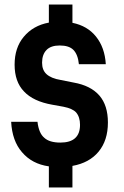

<svg xmlns="http://www.w3.org/2000/svg" viewBox="-20 -760 542 840"><path d="M411.1 -96.2Q370.6 -47.4 296.9 -34.2V60.1H193.8V-32.2Q120.1 -42.5 76.2 -94.2Q33.2 -143.6 28.8 -227.1H144Q149.9 -176.8 173.8 -157.2Q196.3 -136.2 244.1 -136.2Q330.1 -136.2 330.1 -213.9Q330.1 -248 313 -268.1Q297.4 -285.2 257.8 -293L209 -301.8Q125.5 -316.4 85 -359.9Q43.9 -402.3 43.9 -477.1Q43.9 -551.3 84 -599.1Q125 -648.4 193.8 -661.1V-740.2H296.9V-660.2Q362.3 -647 399.9 -600.1Q438.5 -552.2 442.9 -479H325.2Q320.8 -522 300.8 -542Q281.7 -561 241.2 -561Q203.1 -561 184.1 -542Q164.1 -522 164.1 -485.8Q164.1 -453.6 183.1 -436Q203.6 -417 245.1 -410.2L301.8 -398.9Q377 -385.7 415 -341.8Q452.1 -298.8 452.1 -224.1Q452.1 -145.5 411.1 -96.2Z"/></svg>

Font: D-DIN-PRO
Style: Bold
Weight: 700
Designer: Charles Nix
Foundry: Datto Inc.
Version: Version 1.000;hotconv 1.0.109;makeotfexe 2.5.65596